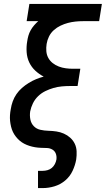

<svg xmlns="http://www.w3.org/2000/svg" viewBox="-20 -755 540 980"><path d="M174 205V117H198Q210 117 222.5 113.5Q235 110 244.5 102Q254 94 260 82.5Q266 71 268 59Q270 43 265 29.5Q260 16 247.5 8.5Q235 1 219.5 0.5Q204 0 189 -0.5Q174 -1 159 -3.5Q144 -6 130 -10.5Q116 -15 103.5 -21.5Q91 -28 80.5 -37Q70 -46 61 -57.5Q52 -69 46 -81.5Q40 -94 36.5 -108.5Q33 -123 31.5 -137.5Q30 -152 31 -167.5Q32 -183 35 -198Q38 -218 45 -237.5Q52 -257 64 -274.5Q76 -292 92 -306Q108 -320 126.5 -331.5Q145 -343 164.5 -351Q184 -359 203 -364Q180 -376 160.5 -394Q141 -412 129.5 -436Q118 -460 116 -488.5Q114 -517 119 -545Q121 -559 125 -573Q129 -587 136.5 -600.5Q144 -614 154 -625.5Q164 -637 175 -647H116L130 -735H500L486 -647H404Q385 -647 365.5 -645Q346 -643 327 -638Q308 -633 289 -624Q270 -615 254.5 -601Q239 -587 230 -568.5Q221 -550 218 -531Q215 -512 216.5 -493.5Q218 -475 226.5 -459.5Q235 -444 249 -433Q263 -422 280 -415.5Q297 -409 315.5 -406.5Q334 -404 353 -404H390L376 -316H339Q317 -316 295.5 -314Q274 -312 253 -306Q232 -300 211.5 -290Q191 -280 174.5 -264Q158 -248 148 -227.5Q138 -207 134 -186Q131 -165 135 -145Q139 -125 152.5 -111Q166 -97 186 -92.5Q206 -88 227 -87.5Q248 -87 268 -84Q288 -81 306 -73Q324 -65 338.5 -52Q353 -39 361.5 -21.5Q370 -4 371 17Q372 38 369 59Q364 88 350.5 117Q337 146 312.5 166.5Q288 187 258 196Q228 205 198 205Z"/></svg>

Font: Iosevka Slab Semibold
Style: Italic
Weight: 600
Italic angle: -9°
Monospace: yes
Designer: Belleve Invis
Foundry: Belleve Invis
Version: Version 11.1.1; ttfautohint (v1.8.3)